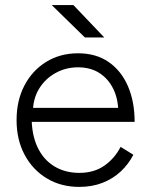

<svg xmlns="http://www.w3.org/2000/svg" viewBox="-20 -721 583 753"><path d="M291 12Q219 12 163.5 -21.5Q108 -55 76.5 -114Q45 -173 45 -250Q45 -327 76 -386Q107 -445 161.5 -478.5Q216 -512 286 -512Q357 -512 406.5 -477.5Q456 -443 482 -382.5Q508 -322 508 -243H81L104 -262Q104 -193 127 -144Q150 -95 192.5 -69Q235 -43 291 -43Q349 -43 389.5 -71.5Q430 -100 453 -145L503 -114Q484 -77 453.5 -48.5Q423 -20 382 -4Q341 12 291 12ZM109 -280 84 -298H469L444 -279Q444 -332 424.5 -372Q405 -412 370 -434.5Q335 -457 286 -457Q238 -457 197.5 -434.5Q157 -412 133 -372.5Q109 -333 109 -280ZM313 -574 183 -701H268L389 -574Z"/></svg>

Font: Figtree Light Light
Style: Regular
Weight: 300
Version: Version 2.001;gftools[0.9.30]